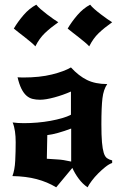

<svg xmlns="http://www.w3.org/2000/svg" viewBox="-20 -772 518 820"><path d="M180 -94Q202 -92 225.5 -91Q249 -90 284 -82V-223Q255 -212 228 -204.5Q201 -197 182 -195ZM438 -413Q422 -390 417.5 -352Q413 -314 413 -241Q413 -193 415.5 -164.5Q418 -136 423 -119.5Q428 -103 437 -96.5Q446 -90 459 -87V-76Q445 -71 429.5 -58.5Q414 -46 399 -31Q384 -16 372 0Q360 16 354 28Q333 14 316 -9Q299 -32 289 -55L220 28Q182 5 136.5 -7Q91 -19 33 -20Q43 -46 45 -85.5Q47 -125 47 -165Q47 -189 44 -210.5Q41 -232 34 -249Q56 -246 82 -246Q110 -246 139.5 -248.5Q169 -251 196 -256Q223 -261 245.5 -267.5Q268 -274 283 -282V-381Q249 -366 212 -356Q175 -346 151 -346Q134 -346 119.5 -349.5Q105 -353 93 -363.5Q81 -374 71.5 -393Q62 -412 55 -442Q61 -442 63.5 -441.5Q66 -441 78 -441Q150 -441 202 -454Q254 -467 283 -484Q316 -448 351.5 -430.5Q387 -413 438 -413ZM39 -650Q56 -679 80.5 -707.5Q105 -736 135 -752Q141 -744 153.5 -733Q166 -722 180.5 -711Q195 -700 208.5 -690.5Q222 -681 229 -677Q195 -653 171.5 -630.5Q148 -608 131 -574Q125 -581 112.5 -591.5Q100 -602 86 -613Q72 -624 59 -634Q46 -644 39 -650ZM269 -650Q286 -679 310.5 -707.5Q335 -736 365 -752Q371 -744 383.5 -733Q396 -722 410.5 -711Q425 -700 438.5 -690.5Q452 -681 459 -677Q425 -653 401.5 -630.5Q378 -608 361 -574Q355 -581 342.5 -591.5Q330 -602 316 -613Q302 -624 289 -634Q276 -644 269 -650Z"/></svg>

Font: New Rocker
Style: Regular
Weight: 400
Designer: Pablo Impallari, Brenda Gallo, Rodrigo Fuenzalida
Foundry: Pablo Impallari, Brenda Gallo, Rodrigo Fuenzalida
Version: Version 1.000; ttfautohint (v0.93) -l 8 -r 50 -G 200 -x 14 -